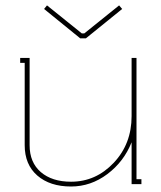

<svg xmlns="http://www.w3.org/2000/svg" viewBox="-20 -677 593 706"><path d="M418 -657.2 429.2 -644 295.9 -536.1H274.9L142.1 -644L152.8 -657.2L280.8 -554.2H290ZM241.2 8.8Q163.6 8.8 117.2 -31.5Q70.8 -71.8 70.8 -143.1V-445.8H54.2V-463.9H88.9V-143.1Q88.9 -79.6 130.1 -44.2Q171.4 -8.8 241.2 -8.8Q332.5 -8.8 398.2 -78.4Q463.9 -147.9 463.9 -250V-463.9H481.9V-18.1H500V0H463.9V-153.8Q435.5 -82.5 374.8 -36.9Q314 8.8 241.2 8.8Z"/></svg>

Font: Rawengulk
Style: Light
Weight: 300
Version: Version 0.92